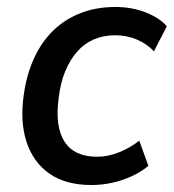

<svg xmlns="http://www.w3.org/2000/svg" viewBox="-20 -521 498 550"><path d="M242 9Q169 9 122.5 -23Q76 -55 56.5 -113Q37 -171 48 -249Q56 -307 77.5 -354Q99 -401 132.5 -433.5Q166 -466 211 -483.5Q256 -501 310 -501Q357 -501 396 -486Q435 -471 458 -446L421 -374Q400 -396 371.5 -408Q343 -420 310 -420Q276 -420 248.5 -408Q221 -396 200.5 -372.5Q180 -349 166.5 -316Q153 -283 148 -240Q137 -158 165 -115Q193 -72 258 -72Q289 -72 320.5 -84.5Q352 -97 379 -118L405 -46Q385 -29 358 -16.5Q331 -4 301.5 2.5Q272 9 242 9Z"/></svg>

Font: Nunito Sans 10pt SemiCondensed SemiBold
Style: Italic
Weight: 600
Width: 4
Italic angle: -9°
Designer: Vernon Adams
Foundry: Vernon Adams
Version: Version 3.101;gftools[0.9.27]